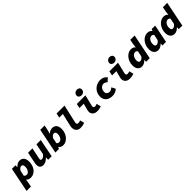

<svg xmlns="http://www.w3.org/2000/svg" viewBox="498 -2791 4996 4996"><g transform="rotate(-45 2996.0 -293.0)"><path d="M-28 176 108 -500H238L239 -432H242Q278 -470 316.5 -491Q355 -512 400 -512Q475 -512 517.5 -461.5Q560 -411 560 -318Q560 -226 527 -151Q494 -76 434 -32Q374 12 294 12Q257 12 223.5 -2.5Q190 -17 170 -42H168L156 52L132 176ZM276 -118Q300 -118 321 -131Q342 -144 358.5 -168Q375 -192 384.5 -225Q394 -258 394 -298Q394 -342 377 -362Q360 -382 334 -382Q310 -382 284 -365Q258 -348 232 -306L200 -156Q211 -137 233 -127.5Q255 -118 276 -118Z M762 12Q701 12 666.5 -21Q632 -54 632 -118Q632 -135 634 -153.5Q636 -172 640 -190L702 -500H862L804 -210Q801 -197 798.5 -186Q796 -175 796 -166Q796 -145 807.5 -134.5Q819 -124 838 -124Q863 -124 893 -143.5Q923 -163 952 -202L1010 -500H1170L1072 0H942L946 -80H942Q919 -57 889.5 -36Q860 -15 827 -1.5Q794 12 762 12Z M1494 12Q1454 12 1418 -5Q1382 -22 1364 -50H1362L1340 0H1208L1348 -696H1508L1478 -550L1448 -444H1450Q1482 -477 1522 -494.5Q1562 -512 1598 -512Q1676 -512 1718 -461.5Q1760 -411 1760 -318Q1760 -249 1738 -189Q1716 -129 1678.5 -84Q1641 -39 1593.5 -13.5Q1546 12 1494 12ZM1470 -118Q1494 -118 1516 -131Q1538 -144 1555.5 -168Q1573 -192 1583.5 -225Q1594 -258 1594 -298Q1594 -343 1577 -362.5Q1560 -382 1534 -382Q1510 -382 1483 -365Q1456 -348 1430 -306L1400 -156Q1411 -137 1430 -127.5Q1449 -118 1470 -118Z M2126 12Q2056 12 2011 -32Q1966 -76 1966 -154Q1966 -169 1968 -185.5Q1970 -202 1974 -220L2056 -572H1922L1948 -696H2240L2128 -198Q2127 -192 2125.5 -184Q2124 -176 2124 -164Q2124 -140 2139.5 -129Q2155 -118 2176 -118Q2198 -118 2214 -123Q2230 -128 2254 -138L2286 -20Q2246 -2 2208 5Q2170 12 2126 12Z M2740 12Q2664 12 2618 -28.5Q2572 -69 2572 -138Q2572 -153 2575 -168.5Q2578 -184 2582 -200L2628 -376H2470L2496 -500H2814L2740 -194Q2739 -188 2737.5 -182Q2736 -176 2736 -170Q2736 -142 2751 -130Q2766 -118 2790 -118Q2807 -118 2823.5 -122.5Q2840 -127 2862 -136L2894 -16Q2861 -3 2824.5 4.5Q2788 12 2740 12ZM2744 -570Q2707 -570 2676.5 -591.5Q2646 -613 2646 -657Q2646 -685 2661 -709Q2676 -733 2701.5 -747.5Q2727 -762 2758 -762Q2801 -762 2829 -740Q2857 -718 2857 -675Q2857 -630 2824 -600Q2791 -570 2744 -570Z M3300 12Q3235 12 3180 -12Q3125 -36 3091.5 -84.5Q3058 -133 3058 -206Q3058 -275 3082.5 -331.5Q3107 -388 3149.5 -428Q3192 -468 3247.5 -490Q3303 -512 3364 -512Q3432 -512 3481.5 -483.5Q3531 -455 3558 -420L3462 -332Q3438 -358 3410.5 -370Q3383 -382 3354 -382Q3329 -382 3305 -370Q3281 -358 3261.5 -336Q3242 -314 3231 -284.5Q3220 -255 3220 -220Q3220 -168 3252 -143Q3284 -118 3324 -118Q3359 -118 3385 -133Q3411 -148 3438 -170L3493 -62Q3456 -28 3408 -8Q3360 12 3300 12Z M3940 12Q3864 12 3818 -28.5Q3772 -69 3772 -138Q3772 -153 3775 -168.5Q3778 -184 3782 -200L3828 -376H3670L3696 -500H4014L3940 -194Q3939 -188 3937.5 -182Q3936 -176 3936 -170Q3936 -142 3951 -130Q3966 -118 3990 -118Q4007 -118 4023.5 -122.5Q4040 -127 4062 -136L4094 -16Q4061 -3 4024.5 4.5Q3988 12 3940 12ZM3944 -570Q3907 -570 3876.5 -591.5Q3846 -613 3846 -657Q3846 -685 3861 -709Q3876 -733 3901.5 -747.5Q3927 -762 3958 -762Q4001 -762 4029 -740Q4057 -718 4057 -675Q4057 -630 4024 -600Q3991 -570 3944 -570Z M4388 12Q4315 12 4271.5 -38.5Q4228 -89 4228 -182Q4228 -251 4250 -311Q4272 -371 4309.5 -416Q4347 -461 4394.5 -486.5Q4442 -512 4494 -512Q4542 -512 4572 -497Q4602 -482 4620 -456H4622L4632 -550L4660 -696H4820L4680 0H4550V-66H4546Q4512 -29 4470.5 -8.5Q4429 12 4388 12ZM4450 -118Q4474 -118 4503.5 -134.5Q4533 -151 4558 -188L4590 -344Q4580 -364 4560 -373Q4540 -382 4524 -382Q4499 -382 4475.5 -369Q4452 -356 4433.5 -332Q4415 -308 4404.5 -275Q4394 -242 4394 -202Q4394 -159 4409.5 -138.5Q4425 -118 4450 -118Z M4989 12Q4915 12 4871.5 -38.5Q4828 -89 4828 -182Q4828 -251 4850 -311Q4872 -371 4909.5 -416Q4947 -461 4994.5 -486.5Q5042 -512 5094 -512Q5142 -512 5176 -495.5Q5210 -479 5226 -450H5230L5252 -500H5380L5280 0H5150V-66H5146Q5112 -29 5070.5 -8.5Q5029 12 4989 12ZM5050 -118Q5074 -118 5103.5 -134.5Q5133 -151 5158 -188L5191 -344Q5181 -364 5160.5 -373Q5140 -382 5124 -382Q5099 -382 5075.5 -369Q5052 -356 5033.5 -332Q5015 -308 5004.5 -275Q4994 -242 4994 -202Q4994 -158 5009.5 -138Q5025 -118 5050 -118Z M5588 12Q5515 12 5471.5 -38.5Q5428 -89 5428 -182Q5428 -251 5450 -311Q5472 -371 5509.5 -416Q5547 -461 5594.5 -486.5Q5642 -512 5694 -512Q5742 -512 5772 -497Q5802 -482 5820 -456H5822L5832 -550L5860 -696H6020L5880 0H5750V-66H5746Q5712 -29 5670.5 -8.5Q5629 12 5588 12ZM5650 -118Q5674 -118 5703.5 -134.5Q5733 -151 5758 -188L5790 -344Q5780 -364 5760 -373Q5740 -382 5724 -382Q5699 -382 5675.5 -369Q5652 -356 5633.5 -332Q5615 -308 5604.5 -275Q5594 -242 5594 -202Q5594 -159 5609.5 -138.5Q5625 -118 5650 -118Z"/></g></svg>

Font: Source Code Pro ExtraLight Black
Style: Italic
Weight: 900
Italic angle: -11°
Monospace: yes
Version: Version 1.016;hotconv 1.0.116;makeotfexe 2.5.65601